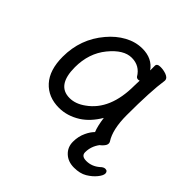

<svg xmlns="http://www.w3.org/2000/svg" viewBox="-173 -634 958 958"><g transform="rotate(45 306.5 -155.0)"><path d="M466 82Q466 109 501 109Q540 109 571 82Q584 69 596 69Q605 69 609 74Q613 79 613 86Q613 100 595.5 121.5Q578 143 550.5 159.5Q523 176 481 176Q439 176 412.5 151Q386 126 386 88Q386 50 401 19Q413 -7 430 -24Q418 -53 411 -105Q376 -46 329 -16Q275 18 217 18Q141 18 95.5 -32Q50 -82 50 -176Q50 -301 129 -394Q165 -437 210 -461.5Q255 -486 303 -486Q372 -486 407 -436V-469Q407 -485 432 -485Q452 -485 472 -478Q495 -469 495 -454V-452V-451Q482 -364 482 -196Q482 -95 516 -43Q519 -38 519 -32Q519 -26 516 -20Q513 -14 505.5 -6Q498 2 492 6Q466 41 466 82ZM130 -182Q130 -54 220 -54Q262 -54 303 -84Q405 -156 405 -327Q405 -345 406 -363Q401 -361 397 -361Q388 -361 383 -367Q354 -416 297.5 -416Q241 -416 185.5 -348Q130 -280 130 -182Z"/></g></svg>

Font: Moon Stars Kai
Style: Bold
Weight: 700
Designer: GuiWonder
Version: Version 1.101